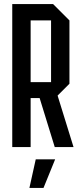

<svg xmlns="http://www.w3.org/2000/svg" viewBox="-20 -720 400 940"><path d="M130 -318H230V-620H130ZM320 -620V-310L262 -252L340 0H248L174 -240H130V0H40V-700H240ZM124 200 155 60H250L193 200Z"/></svg>

Font: Tektur Condensed
Style: Regular
Weight: 400
Width: 3
Designer: Adam Jagosz
Foundry: Adam Jagosz
Version: Version 1.005;gftools[0.9.30]